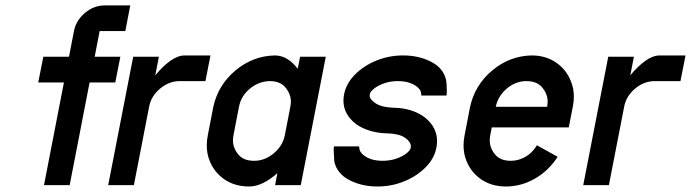

<svg xmlns="http://www.w3.org/2000/svg" viewBox="-20 -676 2523 701"><path d="M437.5 -562.5H343.8L325.7 -468.8H419.4L400.9 -375H307.1L234.4 0H140.6L213.4 -375H119.6L138.2 -468.8H231.9L250 -562.5Q257.3 -601.1 290 -628.7Q322.8 -656.2 361.8 -656.2H455.6Z M654.8 -473.6H748.5L730 -379.9H636.2Q597.2 -379.9 564.5 -352.5Q531.7 -325.2 524.4 -286.1L468.8 0H375L466.3 -468.8H560.1L546.9 -400.9Q573.7 -433.6 601.3 -453.6Q628.9 -473.6 654.8 -473.6Z M1040 -286.1Q1042 -295.9 1042 -305.2Q1042 -332 1022.7 -356Q1003.4 -379.9 964.4 -379.9Q924.3 -378.9 892.1 -352.1Q859.9 -325.2 852.5 -286.1L832.5 -182.6Q830.6 -172.4 830.6 -163.1Q830.6 -136.2 849.6 -112.5Q868.7 -88.9 907.7 -88.9Q946.8 -88.9 979.5 -116.2Q1012.2 -143.6 1020 -182.6ZM1075.7 -468.8H1169.4L1078.1 0H984.4L992.7 -43.9Q967.8 -21.5 941.4 -8.3Q915 4.9 889.6 4.9Q837.9 4.9 800.3 -20.5Q762.7 -45.9 745.6 -88.4Q734.9 -114.7 734.9 -145Q734.9 -163.1 738.8 -182.6L758.8 -286.1Q776.4 -365.7 839.6 -418.7Q902.8 -471.7 982.9 -473.6Q1008.3 -473.6 1029.3 -460.4Q1050.3 -447.3 1066.9 -424.8Z M1532.7 -246.1Q1575.7 -210.4 1575.7 -161.1Q1575.7 -149.4 1573.2 -136.7Q1565.9 -97.7 1534.2 -65.4Q1502.4 -33.2 1456.3 -14.2Q1410.2 4.9 1358.4 4.9Q1300.3 4.9 1255.1 -18.8Q1210 -42.5 1200.7 -85.9Q1200.2 -90.3 1199.7 -98.6Q1199.2 -106.9 1199 -115.7Q1198.7 -124.5 1198.2 -130.9Q1198.2 -132.8 1199.2 -139.2V-141.6H1291L1293 -128.4Q1297.9 -113.3 1320.3 -101.1Q1342.8 -88.9 1376.5 -88.9Q1403.8 -88.9 1426.5 -96.7Q1449.2 -104.5 1463.6 -115.7Q1478 -127 1479.5 -136.7Q1480 -139.6 1480 -142.1Q1480 -158.2 1459 -172.9Q1438 -187.5 1397 -189Q1327.1 -189.9 1279.8 -223.1Q1233.9 -258.8 1233.9 -308.6Q1233.9 -319.8 1236.3 -332Q1244.1 -371.1 1275.6 -403.3Q1307.1 -435.5 1353.5 -454.6Q1399.9 -473.6 1451.7 -473.6Q1509.8 -473.6 1554.9 -450Q1600.1 -426.3 1608.9 -382.8Q1609.9 -378.4 1610.4 -370.1Q1610.8 -361.8 1611.1 -353Q1611.3 -344.2 1611.3 -338.4Q1611.3 -335.9 1610.4 -329.6V-327.1H1518.6L1516.6 -340.3Q1512.2 -355.5 1489.5 -367.7Q1466.8 -379.9 1433.1 -379.9Q1405.8 -379.9 1383.3 -372.1Q1360.8 -364.3 1346.4 -353Q1332 -341.8 1330.1 -332Q1329.6 -330.1 1329.6 -327.6Q1329.6 -312.5 1352.1 -298.3Q1374.5 -284.2 1416 -282.7Q1486.3 -281.7 1532.7 -246.1Z M1901.9 -379.9Q1862.8 -379.9 1830.8 -353Q1798.8 -326.2 1790 -286.1H1977.5Q1979.5 -295.9 1979.5 -305.2Q1979.5 -332 1960.2 -356Q1940.9 -379.9 1901.9 -379.9ZM2056.6 -210.9H1775.4L1770 -182.6Q1768.1 -172.4 1768.1 -163.1Q1768.1 -136.2 1787.1 -112.5Q1806.2 -88.9 1845.2 -88.9Q1872.6 -88.9 1897.7 -103Q1922.9 -117.2 1940.4 -145.5L2016.1 -103.5Q1982.4 -51.8 1932.4 -23.4Q1882.3 4.9 1827.1 4.9Q1775.4 4.9 1737.8 -20.5Q1700.2 -45.9 1683.1 -88.4Q1672.4 -114.7 1672.4 -145Q1672.4 -163.1 1676.3 -182.6L1696.3 -286.1Q1713.9 -365.7 1777.1 -418.7Q1840.3 -471.7 1920.4 -473.6Q1972.2 -473.6 2009.5 -448.2Q2046.9 -422.9 2064 -380.4Q2075.2 -353.5 2075.2 -323.2Q2075.2 -305.2 2071.3 -286.1Z M2389.2 -473.6H2482.9L2464.4 -379.9H2370.6Q2331.5 -379.9 2298.8 -352.5Q2266.1 -325.2 2258.8 -286.1L2203.1 0H2109.4L2200.7 -468.8H2294.4L2281.2 -400.9Q2308.1 -433.6 2335.7 -453.6Q2363.3 -473.6 2389.2 -473.6Z"/></svg>

Font: Lambda
Style: Italic
Weight: 400
Italic angle: -11°
Designer: GGBotNet
Version: 0.22